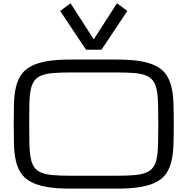

<svg xmlns="http://www.w3.org/2000/svg" viewBox="-20 -1126 1134 1162"><path d="M547.4 -887.7 406.7 -1106.4 344.2 -1059.6 500.5 -825.2H594.2L750.5 -1059.6L688 -1106.4ZM688.5 -765.6Q774.4 -765.6 833.3 -755.1Q892.1 -744.6 930.2 -723.4Q968.3 -702.1 988.8 -669.9Q1009.3 -637.7 1018.8 -594.2Q1028.3 -550.8 1030 -496.1Q1031.7 -441.4 1031.7 -375Q1031.7 -308.6 1030 -253.9Q1028.3 -199.2 1018.8 -155.8Q1009.3 -112.3 988.8 -80.1Q968.3 -47.9 930.2 -26.6Q892.1 -5.4 833.3 5.1Q774.4 15.6 688.5 15.6H406.2Q320.3 15.6 261.5 5.1Q202.6 -5.4 164.6 -26.6Q126.5 -47.9 105.7 -80.1Q85 -112.3 75.4 -155.8Q65.9 -199.2 64.5 -253.9Q63 -308.6 63 -375Q63 -441.4 64.5 -496.1Q65.9 -550.8 75.4 -594.2Q85 -637.7 105.7 -669.9Q126.5 -702.1 164.6 -723.4Q202.6 -744.6 261.5 -755.1Q320.3 -765.6 406.2 -765.6ZM688.5 -62.5Q750.5 -62.5 793.2 -66.2Q835.9 -69.8 863.8 -81.1Q891.6 -92.3 906.7 -113.3Q921.9 -134.3 928.7 -168.9Q935.5 -203.6 936.8 -254.2Q938 -304.7 938 -375Q938 -445.3 936.8 -495.8Q935.5 -546.4 928.7 -581.1Q921.9 -615.7 906.7 -636.7Q891.6 -657.7 864 -668.9Q836.4 -680.2 793.7 -683.8Q751 -687.5 688.5 -687.5H406.2Q343.8 -687.5 301 -683.8Q258.3 -680.2 230.5 -668.9Q202.6 -657.7 187.5 -636.7Q172.4 -615.7 165.5 -581.1Q158.7 -546.4 157.7 -495.8Q156.7 -445.3 156.7 -375Q156.7 -304.7 158 -254.2Q159.2 -203.6 166 -168.9Q172.9 -134.3 187.7 -113.3Q202.6 -92.3 230.5 -81.1Q258.3 -69.8 301 -66.2Q343.8 -62.5 406.2 -62.5Z"/></svg>

Font: Michroma
Style: Regular
Weight: 400
Version: Version 1.000